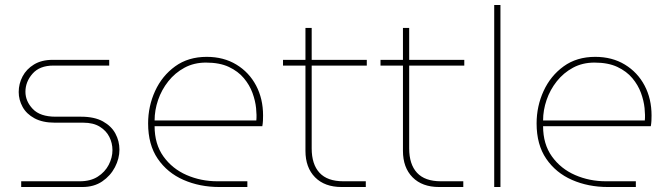

<svg xmlns="http://www.w3.org/2000/svg" viewBox="-20 -750 2693 770"><path d="M65 0V-23H300Q343 -23 372 -41.5Q401 -60 416 -89Q431 -118 431 -148Q431 -176 418.5 -201Q406 -226 380 -242Q354 -258 314 -258H200Q151 -258 118.5 -275.5Q86 -293 70.5 -321.5Q55 -350 55 -381Q55 -414 70.5 -443.5Q86 -473 116.5 -491.5Q147 -510 191 -510H418V-487H194Q139 -487 110.5 -454.5Q82 -422 82 -382Q82 -344 111.5 -313Q141 -282 203 -282H305Q359 -282 393 -263Q427 -244 443 -214Q459 -184 459 -150Q459 -114 441 -79.5Q423 -45 390 -22.5Q357 0 310 0Z M860 0Q781 0 716 -28.5Q651 -57 612.5 -113.5Q574 -170 574 -255Q574 -324 602 -385Q630 -446 682.5 -484Q735 -522 809 -522Q877 -522 928 -491Q979 -460 1007 -407Q1035 -354 1035 -287Q1035 -276 1034.5 -265.5Q1034 -255 1032 -244H600Q600 -172 635.5 -122.5Q671 -73 728.5 -48Q786 -23 852 -23H972V0ZM600 -267H1008Q1010 -287 1007 -316.5Q1004 -346 992.5 -377.5Q981 -409 958 -436.5Q935 -464 898 -481.5Q861 -499 806 -499Q758 -499 720 -478.5Q682 -458 655 -424Q628 -390 614 -349Q600 -308 600 -267Z M1350 0Q1282 0 1243.5 -39Q1205 -78 1205 -145V-638H1230V-155Q1230 -91 1261.5 -57Q1293 -23 1357 -23H1447V0ZM1115 -487V-510H1451V-487Z M1741 0Q1673 0 1634.5 -39Q1596 -78 1596 -145V-638H1621V-155Q1621 -91 1652.5 -57Q1684 -23 1748 -23H1838V0ZM1506 -487V-510H1842V-487Z M1962 0V-730H1987V0Z M2418 0Q2339 0 2274 -28.5Q2209 -57 2170.5 -113.5Q2132 -170 2132 -255Q2132 -324 2160 -385Q2188 -446 2240.5 -484Q2293 -522 2367 -522Q2435 -522 2486 -491Q2537 -460 2565 -407Q2593 -354 2593 -287Q2593 -276 2592.5 -265.5Q2592 -255 2590 -244H2158Q2158 -172 2193.5 -122.5Q2229 -73 2286.5 -48Q2344 -23 2410 -23H2530V0ZM2158 -267H2566Q2568 -287 2565 -316.5Q2562 -346 2550.5 -377.5Q2539 -409 2516 -436.5Q2493 -464 2456 -481.5Q2419 -499 2364 -499Q2316 -499 2278 -478.5Q2240 -458 2213 -424Q2186 -390 2172 -349Q2158 -308 2158 -267Z"/></svg>

Font: MuseoModerno SemiBold Thin
Style: Regular
Weight: 250
Version: Version 1.001